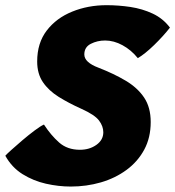

<svg xmlns="http://www.w3.org/2000/svg" viewBox="-34 -694 660 723"><path d="M232.5 8.5Q186.5 8.5 139 -2.2Q91.5 -13 51 -38.2Q10.5 -63.5 -14 -107.5Q-9.5 -113 8.5 -129.2Q26.5 -145.5 50 -165.5Q73.5 -185.5 95.8 -202.2Q118 -219 131.5 -225Q157.5 -185 188.5 -157.5Q219.5 -130 267 -130Q303 -130 329 -148.5Q355 -167 355 -196Q355 -218.5 339 -240Q323 -261.5 273 -284Q225 -305.5 187 -329.2Q149 -353 127.5 -384.8Q106 -416.5 106 -462.5Q106 -532 142 -579Q178 -626 237.8 -650.2Q297.5 -674.5 367.5 -674.5Q412 -674.5 457 -667.8Q502 -661 541 -642.8Q580 -624.5 606 -590Q580.5 -557.5 546.2 -524.2Q512 -491 485 -475Q460 -506 427.2 -523.8Q394.5 -541.5 362 -541.5Q332.5 -541.5 308 -529Q283.5 -516.5 283.5 -489Q283.5 -459 337 -439Q395 -416.5 439.5 -390Q484 -363.5 508.8 -326.5Q533.5 -289.5 533.5 -234.5Q533.5 -175.5 509 -130.2Q484.5 -85 442.2 -54Q400 -23 345.8 -7.2Q291.5 8.5 232.5 8.5Z"/></svg>

Font: Grandstander ExtraBold
Style: Italic
Weight: 800
Italic angle: -15°
Designer: Tyler Finck
Foundry: Etcetera Type Co
Version: Version 1.200; ttfautohint (v1.8.3)